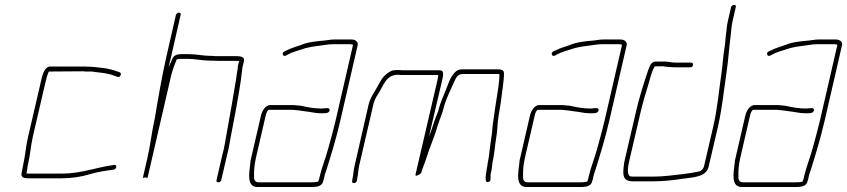

<svg xmlns="http://www.w3.org/2000/svg" viewBox="-20 -738 3410 773"><path d="M142 -398 93 -187C84 -147 82 -114 74 -78C71 -65 70 -54 67 -41C63 -22 78 -20 98 -20H224C267 -20 308 -26 343 -37C372 -46 407 -51 438 -55C451 -58 452 -77 439 -74C365 -64 308 -39 228 -39H102C97 -39 91 -39 86 -40L87 -42C90 -54 90 -66 93 -78C102 -115 103 -146 112 -187L161 -398C164 -411 171 -441 177 -450L315 -451C320 -450 326 -450 332 -450H349C354 -450 358 -449 363 -448L381 -446C402 -444 428 -439 443 -432L452 -429C458 -427 462 -428 465 -434C468 -440 467 -444 462 -447L453 -450C436 -457 410 -463 388 -465L371 -467C354 -469 339 -470 320 -470H182C156 -470 148 -425 142 -398Z M573 -100 555 -22 566 -24C568 -23 571 -22 573 -22H574L670 -438C675 -458 685 -483 691 -498C691 -499 692 -499 693 -499C696 -500 701 -501 704 -501H737C767 -501 793 -494 823 -494C836 -494 846 -493 860 -493H926C930 -493 935 -493 942 -492H943L939 -478C938 -473 937 -468 937 -463C934 -449 933 -433 930 -416C918 -346 906 -272 892 -198C887 -170 883 -142 875 -114L852 -14C850 -7 853 -4 859 -4C865 -4 869 -7 871 -14L894 -113C902 -141 905 -169 911 -198L921 -250C935 -324 949 -398 956 -466L962 -492C966 -510 947 -512 930 -512H845C840 -513 834 -513 828 -513C798 -513 772 -520 741 -520H708C693 -520 678 -514 674 -501C669 -490 663 -478 659 -465C661 -479 665 -493 668 -506L707 -677C709 -684 707 -687 701 -687C695 -687 690 -684 688 -677L649 -506C631 -426 617 -344 604 -266C591 -208 586 -156 573 -100Z M1031 -274 991 -101C989 -94 988 -88 988 -82C983 -41 972 15 1017 15H1227C1250 15 1276 15 1281 -8C1284 -15 1285 -22 1286 -27C1287 -33 1289 -40 1292 -47C1312 -110 1334 -182 1350 -252L1420 -556C1423 -570 1411 -579 1395 -579H1325C1311 -579 1300 -576 1288 -575C1255 -572 1220 -569 1192 -557C1171 -549 1152 -545 1134 -535C1126 -532 1115 -528 1119 -518C1123 -508 1133 -515 1140 -519C1156 -528 1176 -533 1194 -539C1215 -547 1242 -551 1266 -554C1284 -556 1302 -560 1320 -560H1390C1394 -560 1402 -559 1401 -556L1331 -252C1323 -218 1311 -175 1302 -142C1290 -98 1277 -69 1267 -27C1266 -22 1265 -16 1262 -9V-7H1261C1249 -4 1244 -4 1231 -4H1021C1007 -4 1002 -14 1003 -27C1002 -50 1004 -73 1010 -101L1050 -274C1051 -280 1057 -296 1063 -296H1149C1155 -296 1161 -296 1167 -295L1186 -293C1193 -292 1199 -291 1207 -290C1230 -288 1248 -282 1271 -282C1285 -282 1305 -280 1307 -294C1309 -308 1288 -301 1275 -301C1247 -301 1218 -306 1193 -312L1173 -314C1166 -315 1161 -315 1154 -315H1068C1050 -315 1036 -294 1031 -274Z M1426 -71 1483 -317C1486 -331 1494 -348 1502 -359C1525 -394 1533 -437 1583 -437C1591 -436 1598 -436 1604 -436H1745L1744 -434C1744 -428 1742 -420 1740 -410L1653 -36C1652 -31 1654 -29 1661 -32C1669 -35 1674 -39 1676 -43C1682 -64 1690 -80 1696 -100C1710 -146 1729 -185 1742 -232C1748 -252 1757 -272 1763 -292C1771 -327 1784 -355 1797 -383L1805 -401C1816 -422 1818 -440 1844 -440H1989C1994 -440 1987 -392 1986 -384C1978 -337 1972 -291 1965 -244C1962 -228 1962 -202 1958 -184L1954 -154C1950 -130 1950 -109 1944 -85C1942 -73 1942 -66 1939 -54C1939 -49 1938 -44 1937 -41C1936 -36 1936 -30 1935 -23L1936 -12C1936 0 1955 -4 1955 -16V-27C1955 -33 1955 -38 1956 -41C1957 -45 1959 -50 1959 -55C1961 -65 1962 -75 1963 -85C1971 -118 1972 -151 1978 -185C1980 -195 1981 -206 1982 -218C1983 -253 1991 -291 1997 -331C2001 -369 2009 -409 2009 -443C2009 -458 1996 -459 1979 -459H1848C1843 -459 1837 -459 1831 -458C1804 -452 1789 -414 1779 -386C1768 -356 1753 -328 1745 -293C1742 -284 1738 -274 1734 -265C1725 -241 1717 -211 1707 -188L1759 -410C1764 -432 1770 -455 1751 -455H1608C1603 -455 1596 -455 1587 -456C1578 -456 1571 -456 1564 -455C1549 -452 1535 -440 1525 -430C1517 -421 1511 -410 1505 -399C1492 -373 1472 -350 1464 -317L1408 -72C1403 -52 1403 -35 1399 -18L1398 -11C1396 -4 1399 -1 1405 -1C1411 -1 1415 -4 1417 -11L1418 -18C1422 -36 1422 -52 1426 -71Z M2114 -274 2074 -101C2072 -94 2071 -88 2071 -82C2066 -41 2055 15 2100 15H2310C2333 15 2359 15 2364 -8C2367 -15 2368 -22 2369 -27C2370 -33 2372 -40 2375 -47C2395 -110 2417 -182 2433 -252L2503 -556C2506 -570 2494 -579 2478 -579H2408C2394 -579 2383 -576 2371 -575C2338 -572 2303 -569 2275 -557C2254 -549 2235 -545 2217 -535C2209 -532 2198 -528 2202 -518C2206 -508 2216 -515 2223 -519C2239 -528 2259 -533 2277 -539C2298 -547 2325 -551 2349 -554C2367 -556 2385 -560 2403 -560H2473C2477 -560 2485 -559 2484 -556L2414 -252C2406 -218 2394 -175 2385 -142C2373 -98 2360 -69 2350 -27C2349 -22 2348 -16 2345 -9V-7H2344C2332 -4 2327 -4 2314 -4H2104C2090 -4 2085 -14 2086 -27C2085 -50 2087 -73 2093 -101L2133 -274C2134 -280 2140 -296 2146 -296H2232C2238 -296 2244 -296 2250 -295L2269 -293C2276 -292 2282 -291 2290 -290C2313 -288 2331 -282 2354 -282C2368 -282 2388 -280 2390 -294C2392 -308 2371 -301 2358 -301C2330 -301 2301 -306 2276 -312L2256 -314C2249 -315 2244 -315 2237 -315H2151C2133 -315 2119 -294 2114 -274Z M2770 -476C2771 -482 2769 -486 2762 -486H2699C2680 -486 2664 -492 2648 -490H2619C2610 -490 2603 -485 2597 -474L2589 -454C2570 -397 2553 -344 2539 -282L2495 -93C2494 -87 2492 -81 2492 -75C2487 -37 2485 -8 2528 -8H2608C2649 -8 2688 -12 2726 -18C2765 -24 2823 -23 2833 -67L2870 -226C2888 -304 2894 -374 2905 -446C2912 -493 2915 -543 2921 -588C2924 -609 2924 -628 2929 -651L2942 -708C2944 -715 2942 -718 2936 -718C2930 -718 2925 -715 2923 -708L2910 -651C2906 -634 2906 -623 2904 -608C2900 -583 2901 -570 2897 -546C2891 -511 2890 -481 2885 -445C2874 -373 2869 -303 2851 -226L2814 -67C2812 -59 2803 -50 2796 -48C2773 -43 2753 -40 2729 -37C2690 -33 2653 -27 2612 -27H2532C2527 -27 2522 -27 2517 -28C2502 -35 2509 -71 2514 -93L2558 -282C2568 -324 2578 -359 2590 -397C2598 -423 2603 -449 2615 -469L2616 -471H2646C2649 -472 2653 -471 2656 -470C2666 -469 2682 -467 2695 -467H2758C2765 -467 2769 -470 2770 -476Z M2981 -274 2941 -101C2939 -94 2938 -88 2938 -82C2933 -41 2922 15 2967 15H3177C3200 15 3226 15 3231 -8C3234 -15 3235 -22 3236 -27C3237 -33 3239 -40 3242 -47C3262 -110 3284 -182 3300 -252L3370 -556C3373 -570 3361 -579 3345 -579H3275C3261 -579 3250 -576 3238 -575C3205 -572 3170 -569 3142 -557C3121 -549 3102 -545 3084 -535C3076 -532 3065 -528 3069 -518C3073 -508 3083 -515 3090 -519C3106 -528 3126 -533 3144 -539C3165 -547 3192 -551 3216 -554C3234 -556 3252 -560 3270 -560H3340C3344 -560 3352 -559 3351 -556L3281 -252C3273 -218 3261 -175 3252 -142C3240 -98 3227 -69 3217 -27C3216 -22 3215 -16 3212 -9V-7H3211C3199 -4 3194 -4 3181 -4H2971C2957 -4 2952 -14 2953 -27C2952 -50 2954 -73 2960 -101L3000 -274C3001 -280 3007 -296 3013 -296H3099C3105 -296 3111 -296 3117 -295L3136 -293C3143 -292 3149 -291 3157 -290C3180 -288 3198 -282 3221 -282C3235 -282 3255 -280 3257 -294C3259 -308 3238 -301 3225 -301C3197 -301 3168 -306 3143 -312L3123 -314C3116 -315 3111 -315 3104 -315H3018C3000 -315 2986 -294 2981 -274Z"/></svg>

Font: Electronic
Style: ExThnIt
Weight: 100
Version: Version 1.011